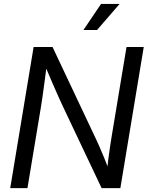

<svg xmlns="http://www.w3.org/2000/svg" viewBox="-20 -970 761 990"><path d="M32.7 0 153.3 -727.5H251L473.6 -255.9Q481 -240.7 492.2 -215.3Q503.4 -189.9 516.1 -158.9Q528.8 -127.9 540.5 -96.7L531.2 -83Q533.7 -112.3 538.3 -147.7Q543 -183.1 547.6 -214.6Q552.2 -246.1 555.2 -263.2L632.3 -727.5H721.2L600.6 0H503.9L305.2 -419.4Q296.4 -438.5 282.7 -468.3Q269 -498 251.5 -539.1Q233.9 -580.1 211.9 -631.8L223.1 -649.9Q215.8 -592.8 209.7 -548.1Q203.6 -503.4 199.2 -471.2Q194.8 -439 191.4 -420.4L121.6 0ZM410.2 -815.4 501 -949.7H596.7L480.5 -815.4Z"/></svg>

Font: Inter 28pt
Style: Italic
Weight: 400
Italic angle: -9.3988°
Designer: Rasmus Andersson
Foundry: rsms
Version: Version 4.001;git-66647c0bb